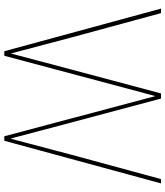

<svg xmlns="http://www.w3.org/2000/svg" viewBox="42 -810 768 892"><g transform="rotate(90 426.0 -364.0)"><path d="M20 -728H41L154 -312L228 -32H229L303 -312L414 -728H438L549 -312L623 -32H625L699 -312L812 -728H832L634 0H613L427 -700H426L239 0H218Z"/></g></svg>

Font: Murecho Thin Thin
Style: Regular
Weight: 250
Version: Version 1.010